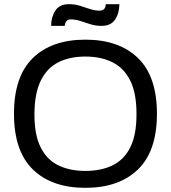

<svg xmlns="http://www.w3.org/2000/svg" viewBox="-20 -888 818 920"><path d="M389 12Q228 12 137.5 -76Q47 -164 47 -343Q47 -522 137.5 -610Q228 -698 389 -698Q550 -698 641 -610Q732 -522 732 -343Q732 -164 641 -76Q550 12 389 12ZM389 -69Q465 -69 520 -96Q575 -123 604.5 -182.5Q634 -242 634 -339V-343Q634 -442 604 -502Q574 -562 519 -589.5Q464 -617 389 -617Q314 -617 259.5 -589.5Q205 -562 175.5 -502Q146 -442 145 -343V-339Q145 -242 174.5 -182.5Q204 -123 259 -96Q314 -69 389 -69ZM225 -764Q225 -806 245 -837Q265 -868 310 -868Q338 -868 362.5 -860.5Q387 -853 410.5 -845Q434 -837 459 -837Q470 -837 478 -844Q486 -851 487 -868H552Q552 -826 532 -795Q512 -764 467 -764Q439 -764 414.5 -771.5Q390 -779 366.5 -787Q343 -795 318 -795Q307 -795 299.5 -788Q292 -781 290 -764Z"/></svg>

Font: Archivo VF Beta
Style: Regular
Weight: 400
Designer: Hector Gatti
Foundry: Omnibus-Type
Version: Version 1.002